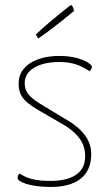

<svg xmlns="http://www.w3.org/2000/svg" viewBox="-20 -732 435 762"><path d="M132 -579C208 -632 274 -689 274 -689C274 -689 269 -712 261 -712C261 -712 188 -657 122 -595L132 -579ZM244 -230C294 -196 318 -162 318 -111C318 -43 262 -14 180 -14C122 -14 89 -23 58 -43C51 -38 50 -32 50 -25C50 -11 97 10 181 10C283 10 342 -33 342 -120C342 -171 315 -209 265 -244L138 -321C89 -351 78 -373 78 -403C78 -457 139 -486 215 -486C265 -486 299 -474 336 -449C342 -456 345 -462 345 -467C345 -478 300 -510 215 -510C126 -510 54 -472 54 -402C54 -362 64 -335 129 -297Z"/></svg>

Font: Yanone Kaffeesatz Extra Light
Style: Regular
Weight: 200
Designer: Yanone (Cyrillic: Daniel Pouzeot & Huerta Tipografica)
Foundry: Yanone
Version: Version 1.100;PS 001.100;hotconv 1.0.70;makeotf.lib2.5.58329